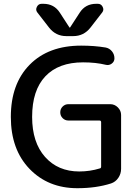

<svg xmlns="http://www.w3.org/2000/svg" viewBox="-20 -980 734 1010"><path d="M387 10Q233 10 135 -92Q37 -194 37 -365Q37 -539 136 -639.5Q235 -740 407 -740Q477 -740 536 -730Q556 -726 569 -710Q582 -694 582 -673Q582 -656 568 -645.5Q554 -635 537 -639Q484 -652 417 -652Q288 -652 218.5 -578.5Q149 -505 149 -365Q149 -231 217 -154.5Q285 -78 397 -78Q453 -78 505 -94Q512 -95 512 -104V-337Q512 -346 503 -346H340Q322 -346 309.5 -358.5Q297 -371 297 -389Q297 -407 309.5 -419.5Q322 -432 340 -432H560Q583 -432 600 -415Q617 -398 617 -375V-92Q617 -66 602.5 -44.5Q588 -23 564 -15Q486 10 387 10ZM486 -960H495Q512 -960 520 -944Q528 -928 518 -915L456 -835Q421 -790 365 -790H329Q273 -790 238 -835L176 -915Q166 -928 174 -944Q182 -960 199 -960H208Q265 -960 295 -913L345 -836Q345 -835 347 -835Q349 -835 349 -836L399 -913Q429 -960 486 -960Z"/></svg>

Font: Rounded Mplus 1c Medium
Style: Regular
Weight: 500
Version: Version 1.059.20150529